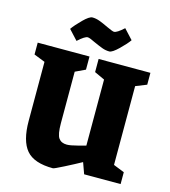

<svg xmlns="http://www.w3.org/2000/svg" viewBox="-120 -910 898 1017"><g transform="rotate(15 329.0 -401.0)"><path d="M76 -198V-521L15 -545V-610H299V-538L244 -512V-230Q244 -168 258.5 -148Q273 -128 303 -128Q323 -128 360 -138Q397 -148 405 -150V-512L349 -538V-610H633V-545L573 -521V-89L633 -65V0H433L411 -61Q373 -40 322 -14Q271 12 265 12Q161 12 118.5 -38Q76 -88 76 -198ZM304 -691Q292 -697 281 -701.5Q270 -706 264 -706Q248 -706 211 -672L162 -725Q178 -748 211 -781Q244 -814 261 -814Q280 -814 300.5 -806.5Q321 -799 350 -785Q382 -770 390 -770Q406 -770 443 -804L492 -751Q477 -729 443 -696Q409 -663 393 -663Q373 -663 354 -670Q335 -677 304 -691Z"/></g></svg>

Font: Grenze ExtraBold
Style: Regular
Weight: 800
Designer: Renata Polastri
Foundry: Omnibus-Type
Version: Version 1.002; ttfautohint (v1.8)